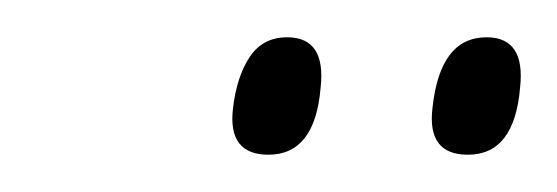

<svg xmlns="http://www.w3.org/2000/svg" viewBox="-20 -743 299 103"><path d="M231 -660Q209 -660 212 -685Q216 -723 241 -723Q262 -723 259 -696Q256 -660 231 -660ZM124 -660Q102 -660 105 -685Q107 -702 114 -712.5Q121 -723 134 -723Q155 -723 152 -696Q149 -660 124 -660Z"/></svg>

Font: Georama ExtraCondensed Light
Style: Italic
Weight: 300
Width: 2
Italic angle: -9°
Designer: Jean-Baptiste Levee
Foundry: Production Type
Version: Version 1.000